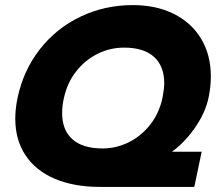

<svg xmlns="http://www.w3.org/2000/svg" viewBox="-20 -734 848 754"><path d="M40 -268Q40 -307 49 -350Q72 -458 136.5 -540.5Q201 -623 296 -668.5Q391 -714 502 -714Q593 -714 662.5 -679.5Q732 -645 770 -581.5Q808 -518 808 -434Q808 -394 799 -350Q786 -290 745 -231.5Q704 -173 655 -138H772L743 0H373Q270 0 195 -32Q120 -64 80 -124.5Q40 -185 40 -268ZM618 -349Q625 -386 625 -407Q625 -474 585 -510.5Q545 -547 467 -547Q412 -547 363 -522.5Q314 -498 279 -453.5Q244 -409 231 -349Q224 -320 224 -290Q224 -223 264.5 -187Q305 -151 383 -151Q436 -151 485 -175Q534 -199 569.5 -244Q605 -289 618 -349Z"/></svg>

Font: Prompt Bold
Style: Bold Italic
Weight: 700
Italic angle: -12°
Designer: Katatrad Team
Foundry: CadsonDemak
Version: Version 1.000